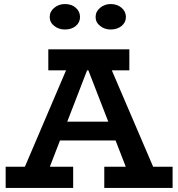

<svg xmlns="http://www.w3.org/2000/svg" viewBox="-20 -930 882 950"><path d="M66 -18 329 -634H511L775 -18H636L397 -634H431L193 -18ZM8 0V-105H342V0ZM238 -235 262 -328H572L594 -235ZM496 0V-105H834V0ZM219 -582V-686H620V-582ZM527 -784Q498 -784 475.5 -801.5Q453 -819 453 -846Q453 -873 475.5 -891.5Q498 -910 527 -910Q560 -910 581.5 -891.5Q603 -873 603 -846Q603 -819 581.5 -801.5Q560 -784 527 -784ZM301 -784Q271 -784 248.5 -801.5Q226 -819 226 -846Q226 -873 248.5 -891.5Q271 -910 301 -910Q334 -910 355 -891.5Q376 -873 376 -846Q376 -819 355 -801.5Q334 -784 301 -784Z"/></svg>

Font: BioRhyme ExtraBold
Style: Bold
Weight: 700
Version: Version 1.600;gftools[0.9.33]